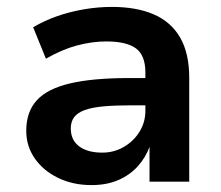

<svg xmlns="http://www.w3.org/2000/svg" viewBox="-20 -526 640 556"><path d="M245 10Q191 10 148 -11Q105 -32 80.5 -67.5Q56 -103 56 -147Q56 -202 86.5 -235.5Q117 -269 183 -284.5Q249 -300 354 -300H418V-221H359Q313 -221 280 -218Q247 -215 226 -207.5Q205 -200 195 -187Q185 -174 185 -154Q185 -120 209.5 -102Q234 -84 276 -84Q310 -84 338.5 -100.5Q367 -117 384 -144.5Q401 -172 401 -205V-316Q401 -366 373.5 -386Q346 -406 288 -406Q247 -406 203.5 -394.5Q160 -383 113 -356L76 -447Q108 -466 145 -479Q182 -492 223 -499Q264 -506 304 -506Q375 -506 425 -484.5Q475 -463 501.5 -417.5Q528 -372 528 -300V0H413V-103H414Q402 -70 379 -44.5Q356 -19 322.5 -4.5Q289 10 245 10Z"/></svg>

Font: Nunito Sans 9pt
Style: Bold
Weight: 700
Version: Version 3.101;gftools[0.9.27]